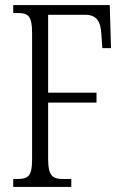

<svg xmlns="http://www.w3.org/2000/svg" viewBox="-20 -734 491 754"><path d="M32 0H260V-31H230C186 -31 169 -43 169 -110V-331H359V-370H169V-676H313C362 -676 375 -648 378 -600L382 -545H416L411 -714H32V-683H49C90 -683 106 -672 106 -606V-107C106 -42 91 -31 46 -31H32Z"/></svg>

Font: Noto Serif Hebrew ExtraCondensed Light
Style: Regular
Weight: 300
Width: 2
Designer: Monotype Design Team
Foundry: Monotype Imaging Inc.
Version: Version 2.004